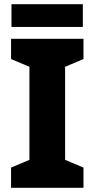

<svg xmlns="http://www.w3.org/2000/svg" viewBox="-20 -900 453 920"><path d="M380 0H33V-97L121 -134V-580L33 -617V-714H380V-617L292 -580V-134L380 -97ZM377 -880V-771H35V-880Z"/></svg>

Font: Noto Sans Myanmar ExtraBold
Style: Regular
Weight: 800
Designer: Monotype Design Team
Foundry: Monotype Imaging Inc.
Version: Version 2.107; ttfautohint (v1.8.4.7-5d5b)